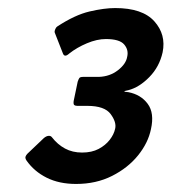

<svg xmlns="http://www.w3.org/2000/svg" viewBox="-20 -714 426 477"><path d="M169 -257Q127 -257 96 -272.5Q65 -288 46 -315Q42 -321 43.5 -325Q45 -329 48 -332L89 -371Q95 -376 100.5 -376.5Q106 -377 109 -373Q123 -355 141.5 -345Q160 -335 184 -335Q208 -335 225 -344Q242 -353 252.5 -366.5Q263 -380 266 -394Q270 -410 255 -430.5Q240 -451 197 -451Q192 -451 186.5 -451Q181 -451 172 -451Q167 -451 164.5 -453Q162 -455 163 -463L173 -511Q175 -517 177 -520Q179 -523 187 -523Q194 -523 205 -523Q216 -523 226 -523Q253 -524 273 -539.5Q293 -555 296 -573Q300 -590 288.5 -603.5Q277 -617 243 -617Q221 -617 196 -606.5Q171 -596 152 -581Q140 -570 136 -582L116 -633Q115 -637 117.5 -642Q120 -647 122 -648Q166 -677 202.5 -685.5Q239 -694 266 -694Q334 -694 363.5 -661Q393 -628 384 -584Q376 -548 351 -522.5Q326 -497 299 -490Q289 -488 289 -487Q289 -486 290.5 -486Q292 -486 299 -485Q330 -479 347 -456Q364 -433 355 -393Q348 -359 323 -328Q298 -297 258.5 -277Q219 -257 169 -257Z"/></svg>

Font: Glory SemiBold
Style: Italic
Weight: 600
Italic angle: -12°
Designer: Robert Leuschke
Foundry: Robert Leuschke
Version: Version 1.011